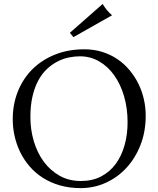

<svg xmlns="http://www.w3.org/2000/svg" viewBox="-20 -944 804 978"><path d="M134.8 -347.2Q134.8 -283.7 152.1 -225.1Q169.4 -166.5 202.4 -121.3Q235.4 -76.2 283.2 -49.1Q331.1 -22 392.1 -22Q450.7 -22 495.4 -45.4Q540 -68.8 569.8 -109.6Q599.6 -150.4 614.7 -204.8Q629.9 -259.3 629.9 -321.8Q629.9 -392.1 612.1 -453.4Q594.2 -514.6 562 -560.1Q529.8 -605.5 485.1 -631.3Q440.4 -657.2 387.2 -657.2Q359.4 -657.2 330.1 -651.1Q300.8 -645 272.7 -630.6Q244.6 -616.2 219.5 -592.8Q194.3 -569.3 175.5 -534.9Q156.7 -500.5 145.8 -454.1Q134.8 -407.7 134.8 -347.2ZM44.9 -336.9Q44.9 -413.6 71.3 -479Q97.7 -544.4 145.5 -591.8Q193.4 -639.2 260.5 -666Q327.6 -692.9 409.2 -692.9Q459 -692.9 501.5 -679.4Q543.9 -666 578.6 -642.3Q613.3 -618.7 640.1 -586.4Q667 -554.2 685.3 -516.8Q703.6 -479.5 712.9 -438Q722.2 -396.5 722.2 -355Q722.2 -273.4 695.8 -205.8Q669.4 -138.2 624 -89.1Q578.6 -40 518.6 -12.9Q458.5 14.2 391.1 14.2Q333 14.2 284.9 0.2Q236.8 -13.7 198.2 -38.3Q159.7 -63 130.9 -96.4Q102.1 -129.9 83 -168.9Q64 -208 54.4 -250.7Q44.9 -293.5 44.9 -336.9ZM335.9 -776.9 502.9 -923.8Q512.7 -907.2 524.9 -892.3Q537.1 -877.4 550.8 -866.2L354 -754.9Z"/></svg>

Font: Simonetta
Style: Regular
Weight: 400
Designer: Gayaneh Bagdasaryan
Foundry: BrownFox
Version: Version 1.001